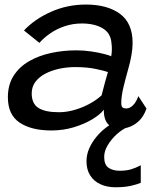

<svg xmlns="http://www.w3.org/2000/svg" viewBox="-20 -551 688 826"><path d="M585.6 160.1V235.5Q568.3 242.8 541.9 248.7Q515.5 254.6 476.5 254.6Q440.4 254.6 412.2 241.7Q383.9 228.8 368 203.6Q352.1 178.5 352.1 142.9Q352.1 113.9 364.1 86.8Q376.2 59.8 395.5 36.8Q414.8 13.9 437.3 -3Q459.8 -19.9 480.6 -28.1L526.4 -3.1Q504.8 6.2 481.9 26.9Q459.1 47.6 443.7 73.2Q428.2 98.8 428.2 124.1Q428.2 157.9 447 170.8Q465.8 183.6 494.2 183.6Q522.4 183.6 542.7 177.8Q562.9 171.9 585.6 160.1ZM201.1 10.3Q114.9 10.3 64.4 -23.5Q13.9 -57.4 13.9 -132.5Q13.9 -186.8 38.7 -225.3Q63.4 -263.8 105.5 -287.9Q147.6 -312 200.1 -323.2Q252.6 -334.4 308.1 -334.4Q341.2 -334.4 373.1 -329.6Q404.9 -324.8 428.2 -318.7Q451.5 -312.7 458.4 -308.9Q460.9 -321.9 461.2 -336.4Q461.6 -351 459.5 -366.5Q455.9 -409.7 420.8 -429.8Q385.6 -450 332.3 -450Q293.9 -450 259.3 -438.5Q224.8 -427.1 196.9 -408Q169.1 -388.9 149.5 -366.6L83.2 -419.8Q128.6 -468.6 199 -500Q269.3 -531.4 349.9 -531.4Q441.8 -531.4 496.2 -491.5Q550.5 -451.6 550.5 -366.1Q550.5 -342.1 545.5 -313.8Q540.6 -285.5 532.2 -256.1Q520.9 -216.2 511.3 -176.6Q501.7 -137 501.7 -108.2Q501.7 -93.4 507.1 -88.9Q512.6 -84.4 522.6 -84.4Q538.8 -84.4 552.5 -98.3Q566.2 -112.1 575.1 -137.4L610.1 -84.1Q595.9 -42 564.9 -20Q534 2.1 498.4 2.1Q461.4 2.1 443.9 -18Q426.4 -38.1 426.4 -78.9Q411.7 -58.8 377.5 -38.1Q343.3 -17.4 297.5 -3.5Q251.8 10.3 201.1 10.3ZM233.4 -68.2Q265.8 -68.2 299.6 -77.8Q333.4 -87.4 364.1 -103.8Q394.8 -120.3 417.1 -140.9Q424.9 -171.8 431.4 -195.8Q437.8 -219.9 444.3 -241Q431.3 -245.9 392.8 -254.2Q354.4 -262.4 303 -262.4Q270 -262.4 237.1 -255.7Q204.1 -248.9 176.7 -235Q149.3 -221.1 132.9 -199.6Q116.4 -178.2 116.4 -149.1Q116.4 -104.9 145.6 -86.5Q174.7 -68.2 233.4 -68.2Z"/></svg>

Font: Grandstander Thin
Style: Italic
Weight: 100
Italic angle: -15°
Designer: Tyler Finck
Foundry: Etcetera Type Co
Version: Version 1.200